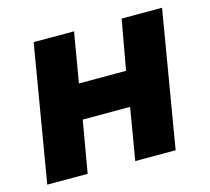

<svg xmlns="http://www.w3.org/2000/svg" viewBox="-84 -646 814 744"><g transform="rotate(-15 322.5 -273.5)"><path d="M110 -547H272L238 -347H427L463 -547H625L533 0H371L406 -208H216L180 0H18Z"/></g></svg>

Font: Nebula Sans Bold
Style: Regular
Weight: 700
Italic angle: -9°
Designer: Paul D. Hunt for Adobe (as Source Sans)
Foundry: Nebula Entertainment & Broadcasting LLC
Version: Version 1.010